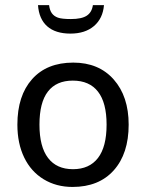

<svg xmlns="http://www.w3.org/2000/svg" viewBox="-20 -739 644 760"><path d="M489.3 -245.6Q489.3 -130.9 430.4 -64.9Q371.6 1 267.1 1Q202.6 1 152.6 -29.5Q102.5 -60.1 75.7 -115.7Q48.8 -171.4 48.8 -245.6Q48.8 -360.4 107.2 -425.8Q165.5 -491.2 270 -491.2Q371.1 -491.2 430.2 -424.3Q489.3 -357.4 489.3 -245.6ZM136.2 -245.6Q136.2 -158.2 170.2 -113.8Q204.1 -69.3 269 -69.3Q333.5 -69.3 367.7 -113.5Q401.9 -157.7 401.9 -245.6Q401.9 -332.5 367.9 -376.2Q334 -419.9 268.1 -419.9Q203.1 -419.9 169.7 -376.7Q136.2 -333.5 136.2 -245.6ZM258.8 -606Q199.7 -606 167 -634.8Q134.3 -663.6 130.4 -718.8H174.3Q176.8 -698.2 185.3 -686.5Q193.8 -674.8 209.2 -669.2Q224.6 -663.6 260.7 -663.6Q303.2 -663.6 323.5 -677Q343.8 -690.4 347.7 -718.8H391.6Q387.2 -666 352.1 -636Q316.9 -606 258.8 -606Z"/></svg>

Font: XL-Viking
Style: Regular
Weight: 400
Foundry: Ascender Corporation
Version: Version 1.10 March 23, 2015